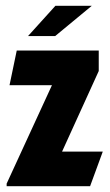

<svg xmlns="http://www.w3.org/2000/svg" viewBox="-20 -645 382 665"><path d="M3 -9 160 -350H13L38 -470H322V-399L195 -120H336L292 0H3ZM77 -520 172 -625H298L171 -520Z"/></svg>

Font: Smooch Sans Thin Black
Style: Regular
Weight: 900
Version: Version 1.010